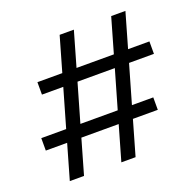

<svg xmlns="http://www.w3.org/2000/svg" viewBox="-130 -880 1032 1015"><g transform="rotate(-20 386.0 -372.5)"><path d="M94 0 150 -195H30V-265H170L232 -480H112V-550H252L308 -745H388L332 -550H542L598 -745H678L622 -550H742V-480H602L540 -265H660V-195H520L464 0H384L440 -195H230L174 0ZM250 -265H460L522 -480H312Z"/></g></svg>

Font: Plus Jakarta Display Light
Style: Regular
Weight: 300
Designer: Gumpita Rahayu
Foundry: Tokotype Studio
Version: Version 1.000;hotconv 1.0.109;makeotfexe 2.5.65596